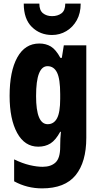

<svg xmlns="http://www.w3.org/2000/svg" viewBox="-20 -799 551 1059"><path d="M197 -559Q233 -559 260.5 -542.5Q288 -526 313 -480H321L332 -549H456V-39Q456 95 397 167.5Q338 240 212 240Q129 240 58 201V80Q103 102 143 111.5Q183 121 215 121Q261 121 286.5 97Q312 73 312 11V5Q312 -36 316 -72H312Q287 -26 258.5 -8Q230 10 191 10Q116 10 74.5 -66Q33 -142 33 -270Q33 -406 75.5 -482.5Q118 -559 197 -559ZM242 -434Q211 -434 195 -393.5Q179 -353 179 -269Q179 -114 243 -114Q277 -114 294.5 -146.5Q312 -179 312 -254V-280Q312 -364 294.5 -399Q277 -434 242 -434ZM425 -779Q425 -726 403.5 -687.5Q382 -649 346 -627.5Q310 -606 267 -606Q201 -606 156 -650Q111 -694 111 -779H197Q197 -742 217 -726Q237 -710 267 -710Q298 -710 319 -725.5Q340 -741 340 -779Z"/></svg>

Font: Noto Sans Malayalam ExtraCondensed ExtraBold
Style: Regular
Weight: 800
Width: 2
Designer: Jelle Bosma - Monotype Design Team
Foundry: Monotype Imaging Inc.
Version: Version 2.104; ttfautohint (v1.8.4.7-5d5b)